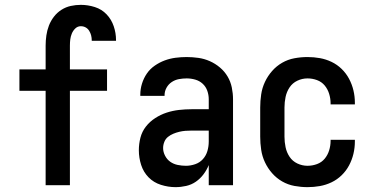

<svg xmlns="http://www.w3.org/2000/svg" viewBox="-20 -763 1540 791"><path d="M168 0V-389H60V-477H168V-575Q168 -596 171 -617Q174 -638 181.5 -657.5Q189 -677 202 -694Q215 -711 233 -722.5Q251 -734 271.5 -738.5Q292 -743 313 -743Q342 -743 370.5 -734Q399 -725 419 -704Q439 -683 448.5 -655Q458 -627 458 -598V-595H358V-596Q358 -607 355.5 -617Q353 -627 347.5 -636Q342 -645 333 -650Q324 -655 313 -655Q300 -655 290.5 -646Q281 -637 276 -625Q271 -613 269.5 -600.5Q268 -588 268 -575V-477H421V-389H268V0Z M703 8Q673 8 643 -1.5Q613 -11 592 -32.5Q571 -54 561.5 -83.5Q552 -113 552 -144Q552 -170 558.5 -195.5Q565 -221 581 -241.5Q597 -262 619.5 -276.5Q642 -291 666.5 -299Q691 -307 717 -310Q743 -313 769 -313H840V-354Q840 -372 834 -389Q828 -406 815 -418Q802 -430 784.5 -435Q767 -440 749 -440Q733 -440 717 -437Q701 -434 687.5 -425Q674 -416 666 -401.5Q658 -387 658 -371V-368H558V-373Q558 -396 565 -418.5Q572 -441 585 -460Q598 -479 617.5 -492.5Q637 -506 658.5 -514Q680 -522 703 -525Q726 -528 749 -528Q773 -528 797.5 -524.5Q822 -521 844.5 -511Q867 -501 886 -485Q905 -469 917.5 -448Q930 -427 935 -402.5Q940 -378 940 -354V0H840V-83Q832 -63 818.5 -45Q805 -27 787 -14.5Q769 -2 747 3Q725 8 703 8ZM746 -80Q765 -80 784 -86.5Q803 -93 816 -107.5Q829 -122 834.5 -141Q840 -160 840 -180V-225H769Q756 -225 743.5 -224Q731 -223 718.5 -220Q706 -217 694 -212Q682 -207 672 -199Q662 -191 657 -178.5Q652 -166 652 -153Q652 -137 660 -121.5Q668 -106 681.5 -96.5Q695 -87 712 -83.5Q729 -80 746 -80Z M1247 8Q1220 8 1193 3Q1166 -2 1142.5 -15.5Q1119 -29 1101 -49.5Q1083 -70 1071.5 -94.5Q1060 -119 1056 -146Q1052 -173 1052 -200V-320Q1052 -347 1056 -374Q1060 -401 1071.5 -425.5Q1083 -450 1101 -470.5Q1119 -491 1142.5 -504.5Q1166 -518 1193 -523Q1220 -528 1247 -528Q1273 -528 1298 -523.5Q1323 -519 1346 -508Q1369 -497 1387.5 -479Q1406 -461 1418 -438.5Q1430 -416 1436 -391Q1442 -366 1442 -340V-333H1342V-337Q1342 -357 1336 -376.5Q1330 -396 1317.5 -411Q1305 -426 1286 -433Q1267 -440 1247 -440Q1225 -440 1205 -430.5Q1185 -421 1173 -403Q1161 -385 1156.5 -363.5Q1152 -342 1152 -320V-200Q1152 -178 1156.5 -156.5Q1161 -135 1173 -117Q1185 -99 1205 -89.5Q1225 -80 1247 -80Q1267 -80 1286 -87Q1305 -94 1317.5 -109Q1330 -124 1336 -143.5Q1342 -163 1342 -183V-187H1442V-180Q1442 -154 1436 -129Q1430 -104 1418 -81.5Q1406 -59 1387.5 -41Q1369 -23 1346 -12Q1323 -1 1298 3.5Q1273 8 1247 8Z"/></svg>

Font: Iosevka Term Curly Semibold
Style: Regular
Weight: 600
Designer: Belleve Invis
Foundry: Belleve Invis
Version: Version 32.3.0